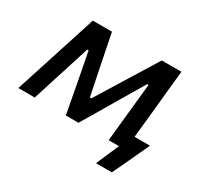

<svg xmlns="http://www.w3.org/2000/svg" viewBox="-145 -679 1054 998"><g transform="rotate(30 382.0 -180.0)"><path d="M-12.5 0Q5 -54.5 22 -107Q39 -159.5 56 -212L77.5 -279.5Q95 -333.5 112.8 -388.5Q130.5 -443.5 147.5 -497H262.5Q271.5 -452.5 280.5 -407.5Q289.5 -362.5 298.5 -317.5L334 -143.5H343L450 -316.5Q478.5 -362.5 506.5 -407.8Q534.5 -453 561.5 -497H679.5Q674 -444.5 668.2 -388Q662.5 -331.5 657.5 -278.5L650.5 -209Q647 -178 643.8 -146.2Q640.5 -114.5 637.5 -82.5H730Q717 -55 703.8 -26.5Q690.5 2 678 29.5Q665.5 56 652.8 83Q640 110 627.5 136.5H532.5L591.5 0H529.5Q535 -53.5 540.5 -108Q546 -162.5 551.5 -215L565.5 -352H557L470.5 -206Q440 -154.5 409.8 -103.2Q379.5 -52 348.5 0H272.5Q263 -51.5 253.2 -103.5Q243.5 -155.5 234 -206L206 -352H197.5L155 -217Q137.5 -162.5 120.2 -108.2Q103 -54 86 0Z"/></g></svg>

Font: Commissioner Medium
Style: Italic
Weight: 500
Italic angle: -12°
Designer: Kostas Bartsokas
Foundry: Kostas Bartsokas
Version: Version 1.000; ttfautohint (v1.8.3)